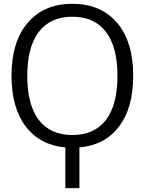

<svg xmlns="http://www.w3.org/2000/svg" viewBox="-20 -760 754 1000"><path d="M673.8 -365.2Q673.8 -198.2 600.1 -101.1Q526.4 -3.9 393.6 7.8V219.7H320.3V7.8Q188.5 -3.9 114.3 -101.1Q40 -198.2 40 -365.2Q40 -543 124.5 -641.6Q209 -740.2 356.9 -740.2Q504.9 -740.2 589.4 -641.6Q673.8 -543 673.8 -365.2ZM182.6 -134.8Q243.2 -56.6 356.9 -56.6Q470.7 -56.6 531.2 -134.8Q591.8 -212.9 591.8 -364.7Q591.8 -516.6 531.2 -594.7Q470.7 -672.9 356.9 -672.9Q243.2 -672.9 182.6 -594.7Q122.1 -516.6 122.1 -364.7Q122.1 -212.9 182.6 -134.8Z"/></svg>

Font: Mgen+ 1c regular
Style: Regular
Weight: 400
Designer: [Source Han Sans]
Ryoko NISHIZUKA  (kana & ideographs); Paul D. Hunt (Latin, Greek & Cyrillic); Wenlong ZHANG  (bopomofo
Version: Version 1.059.20150602